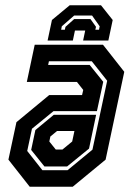

<svg xmlns="http://www.w3.org/2000/svg" viewBox="-20 -710 504 730"><path d="M93 0 12 -103 42.5 -245.5 167 -348.5H292L296.5 -368L272.5 -398.5H82L112 -540H371.5L452.5 -437L381.5 -103L256.5 0ZM141 -63H237L331.5 -141L387.5 -403L329 -477H166L163 -463H321L372.5 -399L348.5 -287.5H183.5L101.5 -220.5L83.5 -136ZM149 -77 98.5 -140 114.5 -215.5 184.5 -273.5H345.5L318.5 -145L235 -77ZM192 -141.5H217.5L254.5 -172L263 -212H197L171.5 -191L167.5 -172ZM364 -690 408.5 -634 392 -556H296L304 -594H265L257 -556H161L177.5 -634L245 -690ZM330 -651H262L215 -610L212.5 -597H226.5L229 -608L262 -637.5H324L345 -608L342.5 -597H356.5L359 -610Z"/></svg>

Font: Tourney Condensed Regular
Style: Bold Italic
Weight: 700
Width: 3
Italic angle: -12°
Designer: Tyler Finck
Foundry: Etcetera Type Co
Version: Version 1.010; ttfautohint (v1.8.3)